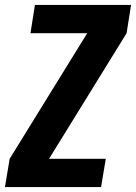

<svg xmlns="http://www.w3.org/2000/svg" viewBox="-20 -755 549 775"><path d="M0 0 19 -114 332 -621H103L121 -735H509L491 -621L178 -114H407L388 0Z"/></svg>

Font: Iosevka Heavy Oblique
Style: Regular
Weight: 900
Italic angle: -9°
Monospace: yes
Designer: Belleve Invis
Foundry: Belleve Invis
Version: Version 32.5.0; ttfautohint (v1.8.4)